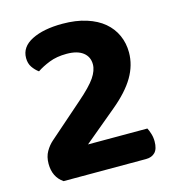

<svg xmlns="http://www.w3.org/2000/svg" viewBox="-96 -703 711 784"><g transform="rotate(-15 259.5 -311.0)"><path d="M59 -525Q59 -572 108.5 -597Q158 -622 238 -622Q295 -622 339 -608Q383 -594 412 -569.5Q441 -545 456 -511.5Q471 -478 471 -439Q471 -385 441.5 -335Q412 -285 349 -233L212 -119H463Q468 -110 473 -94Q478 -78 478 -61Q478 -29 464 -14.5Q450 0 426 0H77Q36 -28 36 -84Q36 -114 48.5 -135.5Q61 -157 77 -171L223 -299Q276 -345 296 -374.5Q316 -404 316 -430Q316 -462 292 -480.5Q268 -499 223 -499Q181 -499 149.5 -486.5Q118 -474 96 -459Q81 -470 70 -486Q59 -502 59 -525Z"/></g></svg>

Font: Baloo Tammudu 2
Style: Bold
Weight: 700
Designer: Maithili Shingre, Omkar Shende and Ek Type
Foundry: Ek Type
Version: Version 1.640;hotconv 1.0.111;makeotfexe 2.5.65597; ttfautoh